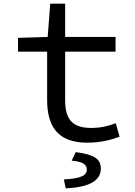

<svg xmlns="http://www.w3.org/2000/svg" viewBox="-20 -770 740 1055"><path d="M239 -221C239 -81 293 14 459 14C531 14 586 0 637 -19L616 -93C575 -77 533 -67 481 -67C372 -67 338 -120 338 -221V-486H615V-567H338V-750H256L242 -567L79 -562V-486H239ZM331 216 341 265C464 259 534 226 534 157C534 104 499 79 396 66L374 113C429 117 457 131 457 162C457 193 427 211 331 216Z"/></svg>

Font: Kawkab Mono Light
Style: Bold
Weight: 400
Monospace: yes
Designer: Abdullah Arif
Foundry: Abdullah Arif
Version: Version 1.000;PS 000.500;hotconv 1.0.88;makeotf.lib2.5.64775